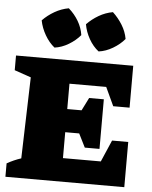

<svg xmlns="http://www.w3.org/2000/svg" viewBox="-61 -990 822 1041"><g transform="rotate(5 349.5 -470.0)"><path d="M567 -246H655V0H8V-73Q45 -94 85 -107L98 -549L8 -580V-660H646V-432H557L510 -533H310V-395H388L423 -465H503V-195H423L386 -269H310V-128H516ZM271 -940Q303 -912 324 -876.5Q345 -841 351 -801Q326 -771 288.5 -748.5Q251 -726 212 -721Q182 -745 160 -783Q138 -821 130 -862Q158 -891 194.5 -912Q231 -933 271 -940ZM511 -940Q541 -912 563 -876.5Q585 -841 592 -801Q567 -771 529 -748.5Q491 -726 452 -721Q421 -745 399.5 -783Q378 -821 371 -862Q399 -891 435 -912Q471 -933 511 -940Z"/></g></svg>

Font: Piazzolla SC Black
Style: Regular
Weight: 900
Designer: Juan Pablo del Peral
Foundry: Huerta Tipografica
Version: Version 1.330